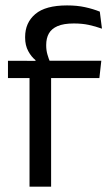

<svg xmlns="http://www.w3.org/2000/svg" viewBox="-20 -696 415 716"><path d="M230 -675.8Q267.6 -675.8 297.4 -669.2Q327.2 -662.7 352.2 -652.6L360.2 -589.1Q335.7 -597.8 310.8 -603.2Q286 -608.5 255.1 -608.5Q217.5 -608.5 194.8 -598.7Q172.2 -588.9 162.2 -571.1Q152.3 -553.3 152.3 -528.5V-526.2Q152.3 -508.5 156.9 -492.7Q161.5 -476.8 167 -464.1L112.4 -462V-471.8Q96.8 -484.1 85.3 -505.4Q73.7 -526.8 73.7 -555.6V-558.1Q73.7 -611.4 111.7 -643.6Q149.6 -675.8 230 -675.8ZM170.6 0H90.1V-444.7H170.6ZM350.6 -404.8H9.7V-469.4L121.1 -469L153.8 -469.4H357.8Z"/></svg>

Font: Anek Kannada Medium
Style: Regular
Weight: 500
Designer: Vaishnavi Murthy, Maithili Shingre (Kannada) & Yesha Goshar (Latin)
Foundry: Ek Type
Version: Version 1.003